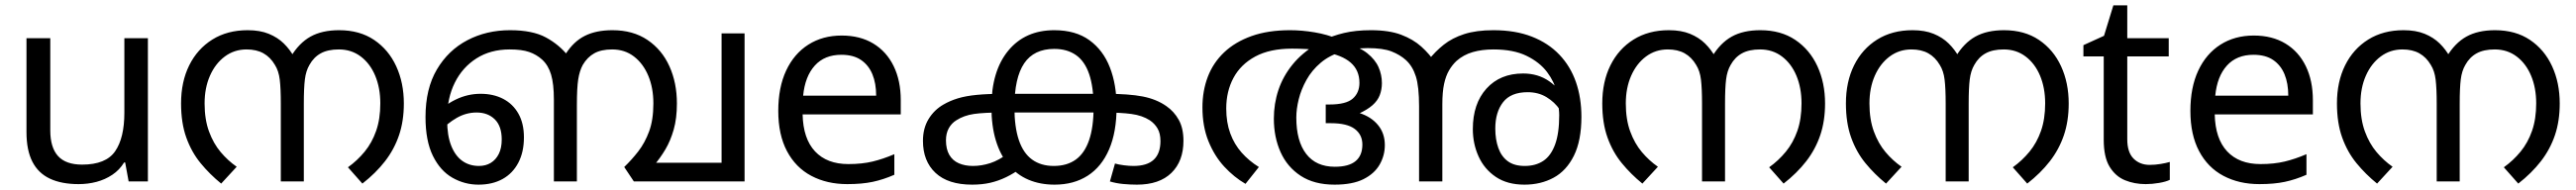

<svg xmlns="http://www.w3.org/2000/svg" viewBox="-20 -679 9630 711"><path d="M533 -536V0H461L448 -71H444Q427 -43 400 -25Q373 -7 341 1.5Q309 10 274 10Q210 10 166.5 -10.5Q123 -31 101 -74Q79 -117 79 -185V-536H168V-191Q168 -127 197 -95Q226 -63 287 -63Q376 -63 410.5 -113Q445 -163 445 -257V-536Z M906 -566Q952 -566 985 -552.5Q1018 -539 1041 -516.5Q1064 -494 1080 -465L1067 -466Q1098 -518 1141 -542Q1184 -566 1248 -566Q1325 -566 1379 -529.5Q1433 -493 1461.5 -431Q1490 -369 1490 -292Q1490 -226 1472 -173Q1454 -120 1419.5 -75.5Q1385 -31 1335 8L1281 -53Q1316 -78 1343.5 -111.5Q1371 -145 1386.5 -189.5Q1402 -234 1402 -292Q1402 -350 1383 -395.5Q1364 -441 1329 -467.5Q1294 -494 1247 -494Q1206 -494 1179.5 -479.5Q1153 -465 1137 -436Q1124 -414 1120 -382Q1116 -350 1116 -291V0H1030V-291Q1030 -348 1026 -381Q1022 -414 1008 -436Q991 -465 965 -479.5Q939 -494 902 -494Q856 -494 820.5 -467.5Q785 -441 765 -395.5Q745 -350 745 -292Q745 -232 761.5 -187Q778 -142 805 -110Q832 -78 865 -55L807 8Q764 -27 730 -68.5Q696 -110 676.5 -164.5Q657 -219 657 -292Q657 -373 687.5 -434.5Q718 -496 774 -531Q830 -566 906 -566Z M1887 -566Q1971 -566 2021 -539Q2071 -512 2105 -469L2125 -428L2137 -266V0H2051V-306Q2051 -365 2040.5 -400Q2030 -435 2007 -456Q1986 -475 1958.5 -484.5Q1931 -494 1886 -494Q1814 -494 1761.5 -460.5Q1709 -427 1680.5 -369.5Q1652 -312 1652 -239V-228Q1652 -172 1667 -134Q1682 -96 1708.5 -77Q1735 -58 1771 -58Q1796 -58 1815 -69.5Q1834 -81 1845 -103Q1856 -125 1856 -157Q1856 -207 1830 -232.5Q1804 -258 1762 -258Q1723 -258 1688 -238Q1653 -218 1624 -186L1609 -248Q1638 -284 1683 -306Q1728 -328 1777 -328Q1825 -328 1861.5 -309Q1898 -290 1918.5 -253.5Q1939 -217 1939 -165Q1939 -110 1918 -70Q1897 -30 1859 -9Q1821 12 1769 12Q1717 12 1671.5 -14Q1626 -40 1598.5 -96Q1571 -152 1571 -241Q1571 -347 1613.5 -419Q1656 -491 1727.5 -528.5Q1799 -566 1887 -566ZM2764 -554V0H2350L2314 -54Q2342 -81 2366.5 -112.5Q2391 -144 2407 -187Q2423 -230 2423 -292Q2423 -350 2404 -395.5Q2385 -441 2350.5 -467.5Q2316 -494 2269 -494Q2228 -494 2202 -479.5Q2176 -465 2159 -436Q2147 -414 2142 -382Q2137 -350 2137 -285V0H2051V-258L2100 -422L2095 -477Q2125 -524 2167 -545Q2209 -566 2270 -566Q2347 -566 2401 -529.5Q2455 -493 2483 -431Q2511 -369 2511 -292Q2511 -236 2499 -194Q2487 -152 2468 -120Q2449 -88 2426 -61L2406 -70H2678V-554Z M3127 -546Q3196 -546 3245.5 -516Q3295 -486 3321.5 -431.5Q3348 -377 3348 -304V-251H2981Q2983 -160 3027.5 -112.5Q3072 -65 3152 -65Q3203 -65 3242.5 -74.5Q3282 -84 3324 -102V-25Q3283 -7 3243 1.5Q3203 10 3148 10Q3072 10 3013.5 -21Q2955 -52 2922.5 -113.5Q2890 -175 2890 -264Q2890 -352 2919.5 -415Q2949 -478 3002.5 -512Q3056 -546 3127 -546ZM3126 -474Q3063 -474 3026.5 -433.5Q2990 -393 2983 -321H3256Q3256 -367 3242 -401Q3228 -435 3199.5 -454.5Q3171 -474 3126 -474Z M3615 12Q3525 12 3478 -32Q3431 -76 3431 -152Q3431 -199 3452 -233.5Q3473 -268 3508 -288Q3532 -302 3561.5 -311Q3591 -320 3632.5 -324Q3674 -328 3732 -328H4115Q4201 -328 4252.5 -318Q4304 -308 4341 -282Q4370 -262 4387.5 -230.5Q4405 -199 4405 -152Q4405 -76 4360 -32Q4315 12 4231 12Q4206 12 4179.5 9.5Q4153 7 4130 0L4149 -67Q4163 -63 4182.5 -60.5Q4202 -58 4218 -58Q4269 -58 4294 -81.5Q4319 -105 4319 -151Q4319 -180 4308 -198.5Q4297 -217 4279 -229Q4251 -247 4210.5 -252.5Q4170 -258 4107 -258H3730Q3659 -258 3621.5 -252.5Q3584 -247 3556 -229Q3538 -218 3527.5 -199Q3517 -180 3517 -154Q3517 -121 3529.5 -99.5Q3542 -78 3565 -68Q3588 -58 3618 -58Q3650 -58 3682.5 -68.5Q3715 -79 3751 -106L3801 -52Q3771 -30 3742 -16Q3713 -2 3682.5 5Q3652 12 3615 12ZM3922 -566Q4002 -566 4053.5 -528.5Q4105 -491 4130 -426.5Q4155 -362 4155 -279Q4155 -185 4127 -120Q4099 -55 4047 -21.5Q3995 12 3923 12Q3869 12 3825.5 -6.5Q3782 -25 3751 -62Q3720 -99 3703.5 -153.5Q3687 -208 3687 -279Q3687 -413 3750 -489.5Q3813 -566 3922 -566ZM3922 -496Q3846 -496 3809.5 -442Q3773 -388 3773 -278Q3773 -204 3789.5 -155Q3806 -106 3839 -82Q3872 -58 3920 -58Q3969 -58 4002 -81.5Q4035 -105 4052 -154Q4069 -203 4069 -278Q4069 -353 4052.5 -401.5Q4036 -450 4003 -473Q3970 -496 3922 -496Z M4804 -566Q4848 -566 4895.5 -558Q4943 -550 4983 -533Q4988 -531 4995 -525.5Q5002 -520 5007 -518Q5062 -504 5092 -480Q5122 -456 5134.5 -427.5Q5147 -399 5147 -368Q5147 -344 5139 -323Q5131 -302 5111.5 -285Q5092 -268 5059 -253L5063 -256Q5107 -242 5132.5 -211Q5158 -180 5158 -136Q5158 -97 5138.5 -63Q5119 -29 5078 -8.5Q5037 12 4970 12Q4894 12 4843.5 -21Q4793 -54 4768 -110Q4743 -166 4743 -235Q4743 -291 4760 -342Q4777 -393 4812.5 -437Q4848 -481 4905 -515Q4910 -518 4915 -521Q4920 -524 4925 -527Q4961 -545 5005 -555.5Q5049 -566 5106 -566Q5174 -566 5219 -549Q5264 -532 5294.5 -504.5Q5325 -477 5347 -444L5373 -247V0H5286V-281Q5286 -355 5274 -393Q5262 -431 5237 -454Q5215 -474 5183 -486.5Q5151 -499 5094 -499Q5067 -499 5042.5 -495.5Q5018 -492 4998 -486Q4951 -472 4918 -444Q4885 -416 4865 -380Q4845 -344 4836 -307.5Q4827 -271 4827 -239Q4827 -151 4864 -103Q4901 -55 4971 -55Q5023 -55 5048.5 -76Q5074 -97 5074 -138Q5074 -175 5045.5 -196.5Q5017 -218 4956 -218H4937V-288H4951Q5013 -288 5038 -310Q5063 -332 5063 -369Q5063 -416 5030.5 -444.5Q4998 -473 4934 -484Q4895 -494 4865 -495.5Q4835 -497 4811 -497Q4728 -497 4673.5 -467.5Q4619 -438 4592 -387.5Q4565 -337 4565 -273Q4565 -221 4580 -180Q4595 -139 4622.5 -108Q4650 -77 4687 -54L4637 9Q4594 -16 4557.5 -55.5Q4521 -95 4498.5 -150.5Q4476 -206 4476 -277Q4476 -339 4496 -391.5Q4516 -444 4557 -483Q4598 -522 4659.5 -544Q4721 -566 4804 -566ZM5680 12Q5616 12 5573 -17Q5530 -46 5508.5 -93.5Q5487 -141 5487 -196Q5487 -291 5538 -347.5Q5589 -404 5675 -404Q5731 -404 5772.5 -375Q5814 -346 5838 -301Q5862 -256 5864 -206L5839 -209Q5832 -240 5812.5 -268.5Q5793 -297 5762.5 -315.5Q5732 -334 5692 -334Q5629 -334 5600 -296.5Q5571 -259 5571 -198Q5571 -157 5582.5 -125Q5594 -93 5618 -75.5Q5642 -58 5681 -58Q5722 -58 5750.5 -77Q5779 -96 5794.5 -138Q5810 -180 5810 -248Q5810 -259 5808.5 -271.5Q5807 -284 5805 -298Q5804 -306 5803 -316Q5802 -326 5800 -335Q5792 -373 5764.5 -409.5Q5737 -446 5688 -470Q5639 -494 5564 -494Q5521 -494 5486.5 -484Q5452 -474 5426 -451Q5410 -436 5398 -415.5Q5386 -395 5379.5 -365Q5373 -335 5373 -289V-204L5321 -454Q5346 -486 5378 -511.5Q5410 -537 5455 -551.5Q5500 -566 5564 -566Q5646 -566 5707.5 -542Q5769 -518 5810.5 -474.5Q5852 -431 5872.5 -372Q5893 -313 5893 -242Q5893 -153 5865 -96.5Q5837 -40 5789 -14Q5741 12 5680 12Z M6220 -566Q6266 -566 6299 -552.5Q6332 -539 6355 -516.5Q6378 -494 6394 -465L6381 -466Q6412 -518 6455 -542Q6498 -566 6562 -566Q6639 -566 6693 -529.5Q6747 -493 6775.5 -431Q6804 -369 6804 -292Q6804 -226 6786 -173Q6768 -120 6733.5 -75.5Q6699 -31 6649 8L6595 -53Q6630 -78 6657.5 -111.5Q6685 -145 6700.5 -189.5Q6716 -234 6716 -292Q6716 -350 6697 -395.5Q6678 -441 6643 -467.5Q6608 -494 6561 -494Q6520 -494 6493.5 -479.5Q6467 -465 6451 -436Q6438 -414 6434 -382Q6430 -350 6430 -291V0H6344V-291Q6344 -348 6340 -381Q6336 -414 6322 -436Q6305 -465 6279 -479.5Q6253 -494 6216 -494Q6170 -494 6134.5 -467.5Q6099 -441 6079 -395.5Q6059 -350 6059 -292Q6059 -232 6075.5 -187Q6092 -142 6119 -110Q6146 -78 6179 -55L6121 8Q6078 -27 6044 -68.5Q6010 -110 5990.5 -164.5Q5971 -219 5971 -292Q5971 -373 6001.5 -434.5Q6032 -496 6088 -531Q6144 -566 6220 -566Z M7131 -566Q7177 -566 7210 -552.5Q7243 -539 7266 -516.5Q7289 -494 7305 -465L7292 -466Q7323 -518 7366 -542Q7409 -566 7473 -566Q7550 -566 7604 -529.5Q7658 -493 7686.5 -431Q7715 -369 7715 -292Q7715 -226 7697 -173Q7679 -120 7644.5 -75.5Q7610 -31 7560 8L7506 -53Q7541 -78 7568.5 -111.5Q7596 -145 7611.5 -189.5Q7627 -234 7627 -292Q7627 -350 7608 -395.5Q7589 -441 7554 -467.5Q7519 -494 7472 -494Q7431 -494 7404.5 -479.5Q7378 -465 7362 -436Q7349 -414 7345 -382Q7341 -350 7341 -291V0H7255V-291Q7255 -348 7251 -381Q7247 -414 7233 -436Q7216 -465 7190 -479.5Q7164 -494 7127 -494Q7081 -494 7045.5 -467.5Q7010 -441 6990 -395.5Q6970 -350 6970 -292Q6970 -232 6986.5 -187Q7003 -142 7030 -110Q7057 -78 7090 -55L7032 8Q6989 -27 6955 -68.5Q6921 -110 6901.5 -164.5Q6882 -219 6882 -292Q6882 -373 6912.5 -434.5Q6943 -496 6999 -531Q7055 -566 7131 -566Z M8018 -62Q8038 -62 8059 -65.5Q8080 -69 8093 -73V-6Q8079 1 8053 5.5Q8027 10 8003 10Q7961 10 7925.5 -4.5Q7890 -19 7868 -55Q7846 -91 7846 -156V-468H7770V-510L7847 -545L7882 -659H7934V-536H8089V-468H7934V-158Q7934 -109 7957.5 -85.5Q7981 -62 8018 -62Z M8407 -546Q8476 -546 8525.5 -516Q8575 -486 8601.5 -431.5Q8628 -377 8628 -304V-251H8261Q8263 -160 8307.5 -112.5Q8352 -65 8432 -65Q8483 -65 8522.5 -74.5Q8562 -84 8604 -102V-25Q8563 -7 8523 1.5Q8483 10 8428 10Q8352 10 8293.5 -21Q8235 -52 8202.5 -113.5Q8170 -175 8170 -264Q8170 -352 8199.5 -415Q8229 -478 8282.5 -512Q8336 -546 8407 -546ZM8406 -474Q8343 -474 8306.5 -433.5Q8270 -393 8263 -321H8536Q8536 -367 8522 -401Q8508 -435 8479.5 -454.5Q8451 -474 8406 -474Z M8967 -566Q9013 -566 9046 -552.5Q9079 -539 9102 -516.5Q9125 -494 9141 -465L9128 -466Q9159 -518 9202 -542Q9245 -566 9309 -566Q9386 -566 9440 -529.5Q9494 -493 9522.5 -431Q9551 -369 9551 -292Q9551 -226 9533 -173Q9515 -120 9480.5 -75.5Q9446 -31 9396 8L9342 -53Q9377 -78 9404.5 -111.5Q9432 -145 9447.5 -189.5Q9463 -234 9463 -292Q9463 -350 9444 -395.5Q9425 -441 9390 -467.5Q9355 -494 9308 -494Q9267 -494 9240.5 -479.5Q9214 -465 9198 -436Q9185 -414 9181 -382Q9177 -350 9177 -291V0H9091V-291Q9091 -348 9087 -381Q9083 -414 9069 -436Q9052 -465 9026 -479.5Q9000 -494 8963 -494Q8917 -494 8881.5 -467.5Q8846 -441 8826 -395.5Q8806 -350 8806 -292Q8806 -232 8822.5 -187Q8839 -142 8866 -110Q8893 -78 8926 -55L8868 8Q8825 -27 8791 -68.5Q8757 -110 8737.5 -164.5Q8718 -219 8718 -292Q8718 -373 8748.5 -434.5Q8779 -496 8835 -531Q8891 -566 8967 -566Z"/></svg>

Font: malayalam25
Style: Book
Weight: 400
Designer: Jelle Bosma - Monotype Design Team
Foundry: Monotype Imaging Inc.
Version: Version 2.003